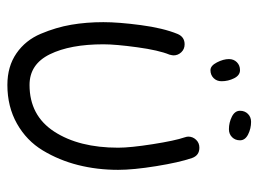

<svg xmlns="http://www.w3.org/2000/svg" viewBox="-110 -590 700 520"><g transform="rotate(90 240.0 -330.0)"><path d="M350 -490Q350 -502 358.5 -511Q367 -520 380 -520Q401 -520 408 -500Q420 -465 430 -403Q440 -341 440 -300Q440 -243 427 -191.5Q414 -140 387.5 -96Q361 -52 315 -26Q269 0 210 0Q160 0 124.5 -24.5Q89 -49 71.5 -90.5Q54 -132 47 -173Q40 -214 40 -260Q40 -301 48 -361.5Q56 -422 72 -461Q80 -480 100 -480Q113 -480 121.5 -471Q130 -462 130 -450Q130 -447 128 -439Q116 -410 108 -351.5Q100 -293 100 -260Q100 -170 127 -115Q154 -60 210 -60Q293 -60 336.5 -127Q380 -194 380 -300Q380 -333 370.5 -393.5Q361 -454 352 -480Q350 -486 350 -490ZM170 -630Q184 -630 192 -614Q200 -598 200 -580Q200 -567 191.5 -558.5Q183 -550 170 -550Q158 -550 149 -567.5Q140 -585 140 -600Q140 -613 148.5 -621.5Q157 -630 170 -630ZM280 -630Q280 -643 288.5 -651.5Q297 -660 310 -660Q328 -660 344 -652Q360 -644 360 -630Q360 -617 351.5 -608.5Q343 -600 330 -600Q312 -600 296 -608Q280 -616 280 -630Z"/></g></svg>

Font: Pecita
Style: Book
Weight: 400
Width: 7
Version: Version 4.3